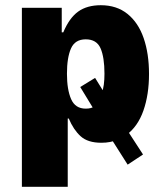

<svg xmlns="http://www.w3.org/2000/svg" viewBox="-20 -537 640 737"><path d="M64 180V-507H217V-413H223Q246 -468 280 -492.5Q314 -517 367 -517Q428 -517 469.5 -483.5Q511 -450 531.5 -390.5Q552 -331 552 -253Q552 -174 530.5 -112.5Q509 -51 464 -18L466 -41L529 56L470 95L404 -9L433 -1Q418 5 402.5 8Q387 11 369 11Q317 11 289.5 -14Q262 -39 244 -82H240V180ZM309 -120Q320 -120 327.5 -122Q335 -124 343 -128L344 -111L288 -203L345 -238L389 -167L370 -178Q376 -193 378.5 -212Q381 -231 381 -254Q381 -317 366 -351.5Q351 -386 309 -386Q268 -386 252.5 -351Q237 -316 237 -254Q237 -193 253 -156.5Q269 -120 309 -120Z"/></svg>

Font: Nunito Sans 7pt Condensed Black
Style: Regular
Weight: 900
Width: 3
Designer: Vernon Adams
Foundry: Vernon Adams
Version: Version 3.101;gftools[0.9.27]